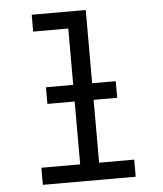

<svg xmlns="http://www.w3.org/2000/svg" viewBox="-53 -781 705 828"><g transform="rotate(-5 300.0 -367.5)"><path d="M99 0V-74H267V-662H115V-735H349V-74H501V0ZM149 -346V-418H451V-346Z"/></g></svg>

Font: Iosevka Curly Slab Extended
Style: Regular
Weight: 400
Width: 7
Monospace: yes
Designer: Belleve Invis
Foundry: Belleve Invis
Version: Version 11.1.0; ttfautohint (v1.8.3)